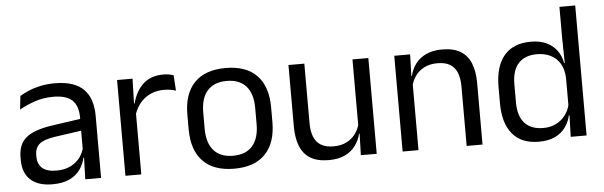

<svg xmlns="http://www.w3.org/2000/svg" viewBox="-45 -813 3068 975"><g transform="rotate(-5 1488.5 -325.5)"><path d="M355.4 0 359 -118.6 355.9 -131.1V-286.5L356.3 -314.9Q356.3 -374.3 326.2 -403Q296 -431.7 230.4 -431.7Q178.2 -431.7 134.4 -416.5Q90.6 -401.3 56.4 -381.5L64 -450.4Q83.1 -462 109.4 -473.3Q135.7 -484.7 169.3 -492Q202.9 -499.3 243.3 -499.3Q295.8 -499.3 332.6 -486.6Q369.4 -473.9 392.2 -449.9Q415 -425.8 425.5 -392Q436 -358.1 436 -316.2V0ZM187.4 10.7Q114.9 10.7 76.3 -24.6Q37.6 -60 37.6 -125.7V-140Q37.6 -207.4 79.3 -240.7Q121 -274.1 212.2 -286.9L366.5 -309.2L370.9 -249.8L222 -228.6Q166.2 -220.7 142.2 -201.4Q118.1 -182 118.1 -144.5V-136.6Q118.1 -97.9 141.9 -77.4Q165.7 -56.8 213.1 -56.8Q254.9 -56.8 284.9 -71.4Q314.9 -86 333.4 -110.5Q352 -135.1 358.5 -165.2L371.2 -109.8H355.7Q348.6 -77.8 329.3 -50.3Q310.1 -22.8 275.5 -6.1Q240.9 10.7 187.4 10.7Z M637.2 -298.3 618.7 -360.9 638.7 -361.9Q654.4 -424 693.4 -459.8Q732.4 -495.6 796.9 -495.6Q813.2 -495.6 825.9 -493.1Q838.6 -490.6 848.4 -487.2L853.4 -408.3Q841.2 -412.7 825.8 -415.2Q810.4 -417.7 792.2 -417.7Q737 -417.7 696.2 -387.1Q655.5 -356.6 637.2 -298.3ZM560.1 0V-488.2H639L635 -344L641 -338V0Z M1114.1 12.3Q1009.2 12.3 954.8 -44.5Q900.4 -101.2 900.4 -207.7V-281.9Q900.4 -388 954.9 -444.5Q1009.3 -500.9 1114.1 -500.9Q1218.9 -500.9 1273.1 -444.5Q1327.4 -388 1327.4 -281.9V-207.7Q1327.4 -101.2 1273.1 -44.5Q1218.9 12.3 1114.1 12.3ZM1114.1 -53.7Q1178.8 -53.7 1212.6 -92.2Q1246.5 -130.7 1246.5 -203V-286.6Q1246.5 -358.5 1212.7 -396.7Q1178.9 -435 1114.1 -435Q1049.3 -435 1015.5 -396.7Q981.7 -358.5 981.7 -286.6V-203Q981.7 -130.7 1015.5 -92.2Q1049.3 -53.7 1114.1 -53.7Z M1514.7 -488.2V-184.5Q1514.7 -145.8 1525.4 -117Q1536.1 -88.3 1560.6 -72.6Q1585.2 -56.8 1626.5 -56.8Q1665.5 -56.8 1693.6 -71.3Q1721.7 -85.7 1739.4 -110.7Q1757.1 -135.6 1763.6 -166.8L1778.1 -109.3H1760.5Q1752.8 -76.7 1732.8 -49.2Q1712.8 -21.8 1679.1 -5.6Q1645.4 10.7 1596.1 10.7Q1538.4 10.7 1502.6 -11.2Q1466.8 -33 1450.3 -74.7Q1433.8 -116.3 1433.8 -175.7V-488.2ZM1841 -488.2V0H1760.1L1763.7 -117.2L1760.1 -121.9V-488.2Z M2299.5 0V-303.7Q2299.5 -343 2288.7 -371.5Q2278 -399.9 2253.7 -415.7Q2229.3 -431.4 2187.6 -431.4Q2149.1 -431.4 2120.8 -417Q2092.5 -402.5 2075 -377.8Q2057.5 -353 2050.5 -321.5L2036 -378.9H2053.7Q2061.3 -412.1 2081.3 -439.3Q2101.3 -466.5 2135.1 -482.7Q2168.9 -498.9 2218 -498.9Q2276.2 -498.9 2311.7 -477.1Q2347.3 -455.2 2363.8 -413.8Q2380.4 -372.3 2380.4 -312.6V0ZM1973.1 0V-488.2H2054L2050.4 -371.1L2054 -366.3V0Z M2666.9 10.7Q2579.1 10.7 2533 -43.9Q2486.8 -98.6 2486.8 -202.9V-283.6Q2486.8 -388.7 2533.4 -443.8Q2580 -498.9 2670.4 -498.9Q2715.3 -498.9 2748.4 -483.7Q2781.5 -468.5 2802 -440.9Q2822.5 -413.4 2829.3 -375.9H2856.1L2832.2 -301.3Q2830.3 -344.6 2812.6 -373.8Q2794.8 -403 2764.6 -418Q2734.5 -433 2695.3 -433Q2633.7 -433 2600.9 -397.1Q2568.1 -361.2 2568.1 -291.1V-197.8Q2568.1 -128.8 2600.7 -92.8Q2633.3 -56.8 2695.6 -56.8Q2732.7 -56.8 2761.1 -71.2Q2789.6 -85.6 2808.4 -110.8Q2827.2 -136 2833.8 -168L2853.8 -109.9H2830.2Q2823 -76.8 2803.3 -49.3Q2783.6 -21.8 2750.2 -5.6Q2716.8 10.7 2666.9 10.7ZM2829.9 0 2833.6 -117.9 2832.2 -143.9V-348.1L2832.7 -365L2830.3 -503.5V-662.5H2910.8V0Z"/></g></svg>

Font: Anek Latin Medium
Style: Regular
Weight: 500
Designer: Yesha Goshar
Foundry: Ek Type
Version: Version 1.003